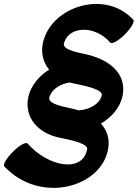

<svg xmlns="http://www.w3.org/2000/svg" viewBox="-43 -609 686 957"><path d="M-21 221C158 411 464 325 496 133C505 82 490 40 460 7C516 -26 559 -77 569 -137C588 -251 490 -317 378 -340C327 -351 260 -365 278 -400C306 -481 435 -482 507 -396C515 -388 548 -406 580 -438C611 -470 630 -502 621 -511C482 -662 215 -578 172 -400C159 -345 172 -298 202 -262C152 -231 113 -184 99 -130C74 -23 149 56 253 77C316 90 405 108 390 140C366 251 200 225 94 106C85 98 52 116 21 148C-11 180 -30 212 -21 221ZM306 -70C254 -81 188 -95 205 -130C219 -168 262 -192 305 -198C312 -196 318 -194 325 -193C388 -180 477 -162 463 -130C451 -87 398 -62 349 -59C335 -63 320 -67 306 -70Z"/></svg>

Font: Nupuram Black Oblique
Style: Regular
Weight: 900
Designer: Santhosh Thottingal (santhosh.thottingal@gmail.com)
Foundry: SMC
Version: Version 1.000